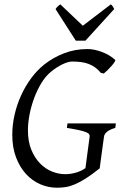

<svg xmlns="http://www.w3.org/2000/svg" viewBox="-20 -858 564 893"><path d="M516.1 -263.2Q489.7 -255.4 477.5 -244.9Q465.3 -234.4 463.9 -223.1Q461.9 -210 459 -188.7Q456.1 -167.5 453.1 -145.5Q450.2 -123.5 447.5 -104Q444.8 -84.5 443.8 -75.2Q406.7 -45.4 378.4 -27.6Q350.1 -9.8 327.1 -0.2Q304.2 9.3 284.4 12.2Q264.6 15.1 245.1 15.1Q204.6 15.1 167 -1.2Q129.4 -17.6 100.6 -49.1Q71.8 -80.6 54.4 -126.5Q37.1 -172.4 37.1 -231Q37.1 -277.3 47.9 -324.5Q58.6 -371.6 78.4 -414.8Q98.1 -458 125.5 -494.9Q152.8 -531.7 186 -558.1Q227.5 -590.8 278.3 -610.4Q329.1 -629.9 387.2 -629.9Q401.9 -629.9 418.9 -626.5Q436 -623 453.1 -616.7Q470.2 -610.4 486.3 -601.1Q502.4 -591.8 515.1 -580.1Q518.1 -577.6 512.7 -569.3Q507.3 -561 498.5 -551Q489.7 -541 479.7 -531.2Q469.7 -521.5 462.9 -516.1L449.2 -519Q436.5 -534.2 422.4 -544.4Q408.2 -554.7 391.8 -560.8Q375.5 -566.9 356.7 -569.3Q337.9 -571.8 315.9 -571.8Q297.4 -571.8 270.8 -559.1Q244.1 -546.4 217.8 -524.9Q192.9 -504.9 173.1 -472.7Q153.3 -440.4 139.2 -402.6Q125 -364.7 117.4 -325.4Q109.9 -286.1 109.9 -252Q109.9 -199.7 125.7 -161.4Q141.6 -123 166.5 -97.7Q191.4 -72.3 222.2 -60.1Q252.9 -47.9 283.2 -47.9Q309.6 -47.9 335 -55.7Q360.4 -63.5 377.4 -76.2L397 -223.1Q397.5 -228 395 -232.9Q392.6 -237.8 381.6 -242.7Q370.6 -247.6 349.1 -252.4Q327.6 -257.3 291 -263.2L293.9 -284.2H519ZM377.4 -668.9H332.5L238.3 -815.9Q245.1 -825.2 249 -828.6Q252.9 -832 260.3 -837.9L365.2 -738.3L495.6 -837.9Q501.5 -832.5 504.2 -828.9Q506.8 -825.2 511.2 -815.9Z"/></svg>

Font: Gentium Plus Am
Style: Italic
Weight: 400
Italic angle: -8°
Designer: J. Victor Gaultney, Annie Olsen, Iska Routamaa, Becca Hirsbrunner
Foundry: SIL International
Version: Version 5.000